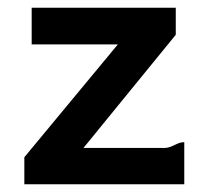

<svg xmlns="http://www.w3.org/2000/svg" viewBox="-20 -477 540 497"><path d="M62 -362H285L43 -70V0H457V-109C438 -109 429 -96 408 -94H196L435 -387V-457H62Z"/></svg>

Font: Inconsolata
Style: Bold
Weight: 700
Monospace: yes
Designer: Raph Levien, Kirill Tkachev(cyreal.org)
Foundry: Raph Levien, Kirill Tkachev(cyreal.org)
Version: Version 1.014